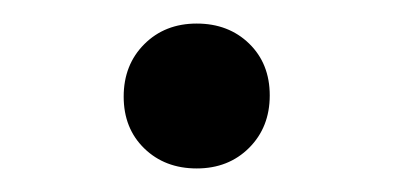

<svg xmlns="http://www.w3.org/2000/svg" viewBox="-20 -390 334 163"><path d="M147 -247Q120 -247 102.5 -264Q85 -281 85 -308Q85 -335 102.5 -352.5Q120 -370 147 -370Q174 -370 191.5 -353Q209 -336 209 -309Q209 -282 191.5 -264.5Q174 -247 147 -247Z"/></svg>

Font: Literata 12pt Light
Style: Regular
Weight: 300
Designer: Latin by Veronika Burian and Jose Scaglione. Greek by Irene Vlachou. Cyrillic by Vera Evstafieva.
Foundry: TypeTogether
Version: Version 3.002